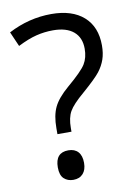

<svg xmlns="http://www.w3.org/2000/svg" viewBox="-84 -779 597 848"><g transform="rotate(-10 214.5 -355.0)"><path d="M141.1 -196.8V-223.1Q141.1 -280.3 158.7 -317.1Q176.3 -354 224.1 -395Q290.5 -451.2 307.9 -479.5Q325.2 -507.8 325.2 -547.9Q325.2 -597.7 293.2 -624.8Q261.2 -651.9 201.2 -651.9Q162.6 -651.9 126 -642.8Q89.4 -633.8 42 -609.9L13.2 -675.8Q105.5 -724.1 206.1 -724.1Q299.3 -724.1 351.1 -678.2Q402.8 -632.3 402.8 -548.8Q402.8 -513.2 393.3 -486.1Q383.8 -459 365.2 -434.8Q346.7 -410.6 285.2 -356.9Q235.8 -314.9 220 -287.1Q204.1 -259.3 204.1 -212.9V-196.8ZM117.2 -51.8Q117.2 -118.2 175.8 -118.2Q204.1 -118.2 219.5 -101.1Q234.9 -84 234.9 -51.8Q234.9 -20.5 219.2 -3.2Q203.6 14.2 175.8 14.2Q150.4 14.2 133.8 -1.2Q117.2 -16.6 117.2 -51.8Z"/></g></svg>

Font: Sahel FD
Style: FD
Weight: 400
Foundry: Saber Rastikerdar (saber.rastikerdar@gmail.com)
Version: Version 3.3.1